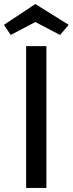

<svg xmlns="http://www.w3.org/2000/svg" viewBox="-45 -928 360 948"><path d="M184.1 0H84V-700.2H184.1ZM251.5 -755.4 129.4 -819.3 7.8 -755.4 -25.4 -805.2 129.4 -908.2 294.4 -805.2Z"/></svg>

Font: Bruno Ace SC
Style: Regular
Weight: 400
Designer: Astigmatic (AOETI)
Foundry: Astigmatic (AOETI)
Version: Version 1.000